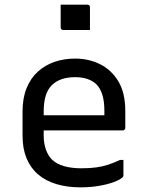

<svg xmlns="http://www.w3.org/2000/svg" viewBox="-20 -795 640 826"><path d="M303 -543Q362 -543 411 -518.5Q460 -494 489.5 -444.5Q519 -395 519 -318V-245Q519 -242 517.5 -239.5Q516 -237 514 -235.5Q512 -234 508 -234H249Q232 -234 215 -234Q198 -234 182 -234H152L139 -299H429Q429 -304 429 -309Q429 -314 429 -319Q429 -358 420.5 -386.5Q412 -415 394 -433Q378 -448 355 -455.5Q332 -463 303 -463Q238 -463 203 -428.5Q168 -394 168 -316V-211Q168 -179 177 -153Q186 -127 202 -110Q222 -90 254.5 -80.5Q287 -71 330 -71Q368 -71 395.5 -75Q423 -79 447 -87Q471 -95 496 -107H511Q511 -91 511 -74Q511 -57 511 -40Q511 -38 510 -36Q509 -34 507 -32Q497 -22 470.5 -12Q444 -2 406.5 4.5Q369 11 326 11Q269 11 222.5 -3Q176 -17 143.5 -45Q111 -73 94 -114.5Q77 -156 77 -211V-315Q77 -373 94.5 -416Q112 -459 143 -487Q174 -515 215 -529Q256 -543 303 -543ZM241 -775Q255 -775 269.5 -775Q284 -775 298.5 -775Q313 -775 327.5 -775Q342 -775 356 -775Q361 -775 364 -772Q367 -769 367 -764V-666Q353 -666 338.5 -666Q324 -666 309.5 -666Q295 -666 280.5 -666Q266 -666 252 -666Q247 -666 244 -669Q241 -672 241 -677Z"/></svg>

Font: Recursive Monospace
Style: Regular
Weight: 400
Version: Version 1.047